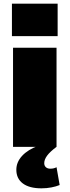

<svg xmlns="http://www.w3.org/2000/svg" viewBox="-20 -800 379 1046"><path d="M288 -540V0H51V-540ZM294 -780V-603H45V-780ZM206 226Q140 226 104.5 199.5Q69 173 69 125Q69 83 100.5 49Q132 15 189 -6L288 0Q253 26 237 47.5Q221 69 221 89Q221 103 230 111Q239 119 254 119Q274 119 288 111L305 208Q286 216 260 221Q234 226 206 226Z"/></svg>

Font: Pathway Extreme SemiCondensed Black
Style: Regular
Weight: 900
Width: 4
Version: Version 1.001;gftools[0.9.26]